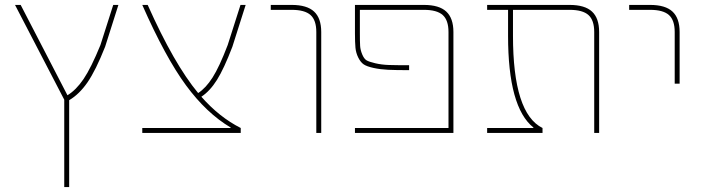

<svg xmlns="http://www.w3.org/2000/svg" viewBox="-20 -540 2852 780"><path d="M461 -520 407 -350Q369 -254 335.5 -205.5Q302 -157 261 -133V220H241V-135L41 -520H64L254 -153Q289 -174 319.5 -219Q350 -264 388 -357L440 -520Z M978 -520 924 -350Q890 -261 861.5 -215.5Q833 -170 798 -147Q871 -64 958 -20V0H558V-20H917V-22Q819 -80 735.5 -193.5Q652 -307 558 -520H580Q687 -280 785 -162Q816 -182 843.5 -225Q871 -268 905 -357L957 -520Z M1165 -500H1080V-520H1165Q1227 -520 1256 -493Q1285 -466 1285 -410V0H1265V-410Q1265 -458 1241.5 -479Q1218 -500 1165 -500Z M1442 -405Q1442 -370 1443 -353.5Q1444 -337 1451.5 -319Q1459 -301 1469 -295Q1479 -289 1504.5 -283Q1530 -277 1559.5 -276Q1589 -275 1642 -275V-255Q1588 -255 1556.5 -256.5Q1525 -258 1497.5 -264Q1470 -270 1457.5 -278.5Q1445 -287 1435.5 -306Q1426 -325 1424 -346.5Q1422 -368 1422 -405V-520H1702Q1764 -520 1793 -493Q1822 -466 1822 -410V0H1422V-20H1802V-410Q1802 -458 1778.5 -479Q1755 -500 1702 -500H1442Z M2147 -22Q2044 -104 2044 -395V-500H1959V-520H2294Q2356 -520 2385 -493Q2414 -466 2414 -410V0H2394V-410Q2394 -458 2370.5 -479Q2347 -500 2294 -500H2064V-395Q2064 -79 2184 -20V0H1959V-20H2147Z M2621 -500H2536V-520H2621Q2683 -520 2712 -493Q2741 -466 2741 -410V-200H2721V-410Q2721 -458 2697.5 -479Q2674 -500 2621 -500Z"/></svg>

Font: Mplus 1p Thin
Style: Regular
Weight: 250
Version: Version 1.061